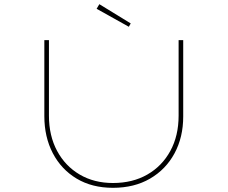

<svg xmlns="http://www.w3.org/2000/svg" viewBox="-20 -892 1088 918"><path d="M520 6Q420 6 346.5 -38Q273 -82 232.5 -159.5Q192 -237 192 -337V-700H214V-339Q214 -243 253 -170.5Q292 -98 361 -57.5Q430 -17 520 -17Q614 -17 684.5 -57.5Q755 -98 794.5 -170.5Q834 -243 834 -339V-700H856V-335Q856 -236 814.5 -159Q773 -82 697.5 -38Q622 6 520 6ZM596 -764 442 -850 455 -872 605 -780Z"/></svg>

Font: Lexend Zetta Thin
Style: Regular
Weight: 250
Version: Version 1.007